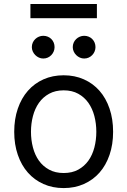

<svg xmlns="http://www.w3.org/2000/svg" viewBox="-20 -929 637 960"><path d="M298.3 11.4Q242.9 11.4 197.4 -8.9Q152 -29.1 119.5 -65.9Q87 -102.6 69.1 -154.7Q51.1 -206.7 51.1 -269.9Q51.1 -333.8 69.1 -386Q87 -438.2 119.5 -475.1Q152 -512.1 197.4 -532.3Q242.9 -552.6 298.3 -552.6Q353.7 -552.6 399.3 -532.3Q445 -512.1 477.5 -475.1Q509.9 -438.2 527.7 -386Q545.5 -333.8 545.5 -269.9Q545.5 -206.7 527.7 -154.7Q509.9 -102.6 477.5 -65.9Q445 -29.1 399.3 -8.9Q353.7 11.4 298.3 11.4ZM298.3 -63.9Q340.6 -63.9 371.3 -80.8Q402 -97.7 422.1 -125.9Q442.1 -154.1 451.9 -191.6Q461.6 -229 461.6 -269.9Q461.6 -311.1 451.9 -348.5Q442.1 -386 422.1 -414.6Q402 -443.2 371.3 -460.2Q340.6 -477.3 298.3 -477.3Q256.4 -477.3 225.5 -460.2Q194.6 -443.2 174.5 -414.6Q154.5 -386 144.7 -348.5Q134.9 -311.1 134.9 -269.9Q134.9 -229 144.7 -191.6Q154.5 -154.1 174.5 -125.9Q194.6 -97.7 225.5 -80.8Q256.4 -63.9 298.3 -63.9ZM464.5 -838.1H132.1V-909.1H464.5ZM196 -636.4Q185 -636.4 174.7 -641Q164.4 -645.6 156.4 -653.6Q148.4 -661.6 143.8 -671.9Q139.2 -682.2 139.2 -693.2Q139.2 -705.6 143.8 -715.9Q148.4 -726.2 156.4 -733.8Q164.4 -741.5 174.7 -745.7Q185 -750 196 -750Q208.5 -750 218.8 -745.7Q229 -741.5 236.7 -733.8Q244.3 -726.2 248.6 -715.9Q252.8 -705.6 252.8 -693.2Q252.8 -682.2 248.6 -671.9Q244.3 -661.6 236.7 -653.6Q229 -645.6 218.8 -641Q208.5 -636.4 196 -636.4ZM400.6 -636.4Q389.6 -636.4 379.3 -641Q369 -645.6 361 -653.6Q353 -661.6 348.4 -671.9Q343.8 -682.2 343.8 -693.2Q343.8 -705.6 348.4 -715.9Q353 -726.2 361 -733.8Q369 -741.5 379.3 -745.7Q389.6 -750 400.6 -750Q413 -750 423.3 -745.7Q433.6 -741.5 441.2 -733.8Q448.9 -726.2 453.1 -715.9Q457.4 -705.6 457.4 -693.2Q457.4 -682.2 453.1 -671.9Q448.9 -661.6 441.2 -653.6Q433.6 -645.6 423.3 -641Q413 -636.4 400.6 -636.4Z"/></svg>

Font: Interop
Style: Regular
Weight: 400
Designer: Rasmus Andersson, Google, Jang Haemin
Foundry: jhaemin
Version: Version 1.008